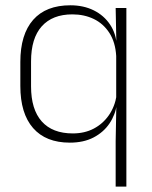

<svg xmlns="http://www.w3.org/2000/svg" viewBox="-20 -516 562 708"><path d="M237.5 10Q149 10 102 -43.8Q55 -97.5 55 -199V-287.5Q55 -389 102.2 -442.8Q149.5 -496.5 239.5 -496.5Q288 -496.5 325.8 -477.8Q363.5 -459 386 -425.2Q408.5 -391.5 411 -345.5H424L408.5 -309.5Q405.5 -360.5 383.2 -394.8Q361 -429 325.8 -446Q290.5 -463 247 -463Q173.5 -463 134 -419Q94.5 -375 94.5 -289.5V-197.5Q94.5 -112.5 134 -68.2Q173.5 -24 248.5 -24Q292 -24 325.8 -41.8Q359.5 -59.5 381.5 -91.2Q403.5 -123 410 -164.5L422.5 -132.5H411Q405.5 -93 383.8 -60.8Q362 -28.5 325.2 -9.2Q288.5 10 237.5 10ZM406.5 172V4.5L409 -130.5L408.5 -139V-346L409 -361L406.5 -486.5H446V172Z"/></svg>

Font: Anek Tamil Medium ExtraLight
Style: Regular
Weight: 250
Version: Version 1.003